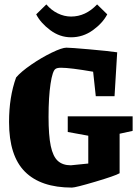

<svg xmlns="http://www.w3.org/2000/svg" viewBox="-20 -838 626 870"><path d="M21 -285Q21 -399 53 -487Q75 -513 121.5 -545Q168 -577 214.5 -599.5Q261 -622 281 -622Q299 -622 384.5 -614.5Q470 -607 511 -601L499 -402H414L402 -513Q298 -531 257 -531Q239 -531 232 -526Q218 -518 209 -458Q200 -398 200 -309Q200 -224 210 -176.5Q220 -129 242 -109Q264 -89 301 -89L380 -97V-223L287 -240V-311H581V-245L522 -232V-53Q501 -41 411.5 -14.5Q322 12 306 12Q165 12 93 -60Q21 -132 21 -285ZM144 -773 190 -818Q212 -792 241.5 -777.5Q271 -763 302 -763Q368 -763 420 -818L466 -773Q445 -733 400.5 -701Q356 -669 302 -669Q251 -669 207.5 -701.5Q164 -734 144 -773Z"/></svg>

Font: Grenze ExtraBold
Style: Regular
Weight: 800
Designer: Renata Polastri
Foundry: Omnibus-Type
Version: Version 1.002; ttfautohint (v1.8)